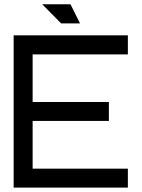

<svg xmlns="http://www.w3.org/2000/svg" viewBox="-20 -859 648 879"><path d="M565.4 -609.9H129.4V-392.1H478.5V-305.2H129.4V-86.9H565.4V0H42.5V-697.3H565.4ZM346.2 -752H259.8L173.3 -839.4H302.7Z"/></svg>

Font: Qaz
Style: Regular
Weight: 400
Designer: GGBotNet
Foundry: f0n7
Version: 0.70